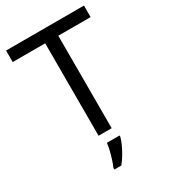

<svg xmlns="http://www.w3.org/2000/svg" viewBox="-224 -818 1004 1142"><g transform="rotate(-30 278.0 -246.5)"><path d="M323 0H233V-635H10V-714H545V-635H323ZM342 70Q338 88 325.5 115.5Q313 143 296.5 171Q280 199 262 221H214V209Q222 192 230.5 165.5Q239 139 246 110.5Q253 82 255 61H342Z"/></g></svg>

Font: Go Noto Kurrent-Regular
Style: Regular
Weight: 400
Designer: Monotype Design Team
Foundry: Monotype Imaging Inc.
Version: Version 2.012; ttfautohint (v1.8.4.7-5d5b)